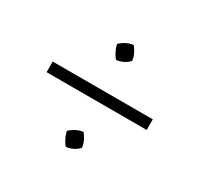

<svg xmlns="http://www.w3.org/2000/svg" viewBox="-106 -643 750 721"><g transform="rotate(30 269.0 -282.5)"><path d="M51 -260V-306H485V-260ZM254 -53Q244 -64 237 -78.5Q230 -93 227 -107Q238 -118 252.5 -125.5Q267 -133 283 -135Q293 -124 300 -109Q307 -94 308 -80Q298 -69 284 -62Q270 -55 254 -53ZM254 -430Q244 -441 237 -455.5Q230 -470 227 -484Q238 -495 252.5 -502.5Q267 -510 283 -512Q293 -501 300 -486Q307 -471 308 -457Q298 -446 284 -439Q270 -432 254 -430Z"/></g></svg>

Font: Piazzolla Thin ExtraLight
Style: Regular
Weight: 250
Version: Version 2.005